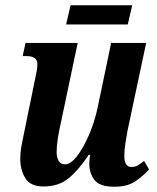

<svg xmlns="http://www.w3.org/2000/svg" viewBox="-20 -699 597 729"><path d="M414 10Q358 10 338.5 -16Q319 -42 319 -78Q319 -92 322 -111H317Q279 -54 241 -22.5Q203 9 145 9Q96 9 76.5 -22Q57 -53 57 -95Q57 -121 63 -153Q69 -185 75 -212L111 -388Q116 -411 119 -427Q122 -443 122 -456Q122 -486 81 -486H66L77 -536H275L212 -237Q205 -208 200 -176Q195 -144 195 -122Q195 -102 202.5 -88.5Q210 -75 227 -75Q244 -75 262 -94Q280 -113 297.5 -145Q315 -177 329 -215Q343 -253 351 -292L402 -536H535L464 -202Q460 -179 456 -154.5Q452 -130 452 -107Q452 -65 479 -65Q492 -65 503 -71Q514 -77 527 -88L546 -56Q525 -32 494.5 -11Q464 10 414 10ZM231 -606 248 -679H482L465 -606Z"/></svg>

Font: Noto Serif ExtraCondensed
Style: Bold Italic
Weight: 700
Width: 2
Italic angle: -12°
Designer: Monotype Design Team
Foundry: Monotype Imaging Inc.
Version: Version 2.013; ttfautohint (v1.8.4.7-5d5b)